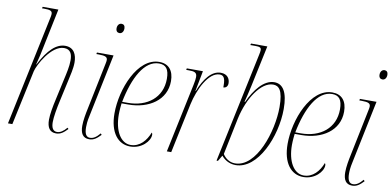

<svg xmlns="http://www.w3.org/2000/svg" viewBox="-72 -979 2469 1208"><g transform="rotate(10 1162.0 -375.0)"><path d="M334 10C364 10 383 -6 407 -31L400 -38C379 -13 359 0 339 0C312 0 302 -23 302 -57C302 -88 311 -143 324 -200L353 -332C360 -365 372 -411 372 -449C372 -499 353 -543 297 -543C241 -543 189 -496 138 -396H136C145 -427 158 -486 162 -509L214 -760H114L111 -750H126C163 -750 177 -745 177 -725C177 -717 175 -707 172 -694L26 0H54L129 -351C138 -391 210 -528 292 -528C333 -528 345 -499 345 -458C345 -419 335 -377 325 -332L296 -200C285 -152 276 -101 276 -68C276 -18 294 10 334 10Z M618 -681C633 -681 644 -694 644 -715C644 -732 635 -741 622 -741C605 -741 595 -726 595 -708C595 -689 605 -681 618 -681ZM546 10C576 10 595 -6 619 -31L612 -39C590 -13 572 0 549 0C525 0 514 -21 514 -62C514 -77 515 -100 523 -135L606 -536H500L498 -526H514C557 -526 569 -518 569 -500C569 -494 568 -487 566 -478L505 -181C497 -144 489 -101 489 -66C489 -19 505 10 546 10Z M808 10C881 10 932 -46 932 -86C932 -94 929 -98 927 -100C907 -47 867 0 809 0C745 0 703 -72 703 -176C703 -204 707 -240 708 -248H750C882 -248 990 -318 990 -439C990 -507 957 -546 897 -546C758 -546 675 -333 675 -179C675 -56 730 10 808 10ZM746 -258H710C741 -416 804 -536 897 -536C941 -536 962 -511 962 -449C962 -329 870 -258 746 -258Z M1134 -442 1041 0H1069L1136 -318C1157 -415 1214 -534 1285 -534C1308 -534 1321 -520 1321 -472C1321 -467 1321 -463 1321 -458C1339 -458 1349 -471 1349 -489C1349 -516 1334 -546 1290 -546C1232 -546 1187 -488 1154 -405H1152L1177 -536H1074L1072 -526H1087C1124 -526 1141 -522 1141 -492C1141 -482 1139 -465 1134 -442Z M1481 10C1623 10 1719 -213 1719 -390C1719 -496 1688 -546 1632 -546C1566 -546 1509 -474 1472 -392H1468C1475 -421 1482 -443 1493 -496L1549 -760H1445L1442 -750H1474C1502 -750 1512 -746 1512 -730C1512 -722 1510 -712 1507 -698L1359 3H1368L1390 -34C1406 -14 1437 10 1481 10ZM1476 0C1439 0 1413 -21 1397 -46L1445 -280C1474 -416 1551 -530 1627 -530C1662 -530 1691 -508 1691 -397C1691 -240 1612 0 1476 0Z M1914 10C1987 10 2038 -46 2038 -86C2038 -94 2035 -98 2033 -100C2013 -47 1973 0 1915 0C1851 0 1809 -72 1809 -176C1809 -204 1813 -240 1814 -248H1856C1988 -248 2096 -318 2096 -439C2096 -507 2063 -546 2003 -546C1864 -546 1781 -333 1781 -179C1781 -56 1836 10 1914 10ZM1852 -258H1816C1847 -416 1910 -536 2003 -536C2047 -536 2068 -511 2068 -449C2068 -329 1976 -258 1852 -258Z M2298 -681C2313 -681 2324 -694 2324 -715C2324 -732 2315 -741 2302 -741C2285 -741 2275 -726 2275 -708C2275 -689 2285 -681 2298 -681ZM2226 10C2256 10 2275 -6 2299 -31L2292 -39C2270 -13 2252 0 2229 0C2205 0 2194 -21 2194 -62C2194 -77 2195 -100 2203 -135L2286 -536H2180L2178 -526H2194C2237 -526 2249 -518 2249 -500C2249 -494 2248 -487 2246 -478L2185 -181C2177 -144 2169 -101 2169 -66C2169 -19 2185 10 2226 10Z"/></g></svg>

Font: Noto Serif Display Condensed Thin
Style: Italic
Weight: 100
Width: 3
Italic angle: -12°
Designer: Monotype Design Team
Foundry: Monotype Imaging Inc.
Version: Version 2.009